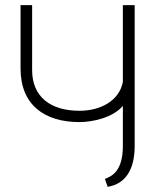

<svg xmlns="http://www.w3.org/2000/svg" viewBox="-20 -720 595 747"><path d="M60 -700V-453C60 -312 153 -245 289 -245C338 -245 418 -261 458 -308V-152C458 -54 415 -34 388 -24L399 7C468 -5 504 -59 504 -153V-700H458V-401C444 -329 373 -289 289 -289C176 -289 105 -344 105 -447V-700Z"/></svg>

Font: Advent Pro
Style: Light
Weight: 300
Designer: Andreas Kalpakidis
Foundry: Andreas Kalpakidis
Version: Version 2.002 2007